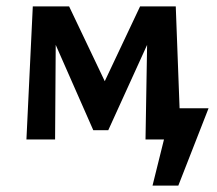

<svg xmlns="http://www.w3.org/2000/svg" viewBox="-20 -438 681 603"><path d="M635 -98 540 145H459L495 0H437L442 -297L320 -29H273L155 -297L153 0H63L83 -418H197L309 -183L420 -418H532L544 -98Z"/></svg>

Font: Ysabeau Infant
Style: Bold
Weight: 700
Designer: Christian Thalmann (Catharsis Fonts)
Version: Version 0.003